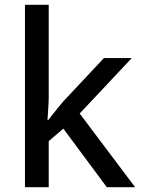

<svg xmlns="http://www.w3.org/2000/svg" viewBox="-20 -780 591 800"><path d="M183 -374Q183 -355 181 -328Q179 -301 178 -280H181Q188 -289 200 -304Q212 -319 224 -334Q236 -349 246 -360L413 -538H529L312 -307L543 0H425L244 -244L183 -192V0H84V-760H183Z"/></svg>

Font: Noto Sans New Tai Lue Medium
Style: Regular
Weight: 500
Version: Version 2.003